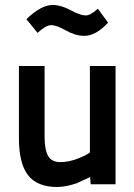

<svg xmlns="http://www.w3.org/2000/svg" viewBox="-20 -740 540 771"><path d="M344 0 342 -29Q339 -28 323.5 -20.5Q308 -13 304 -11.5Q300 -10 288 -4Q274 0 268 2L252 6Q233 10 211 11Q130 11 93 -36Q56 -83 56 -185V-475H159V-191Q159 -140 173 -114.5Q187 -89 222 -89Q257 -89 293.5 -103.5Q330 -118 341 -128V-475H444V0ZM373 -705 414 -649Q365 -596 318 -596Q283 -596 245 -617.5Q207 -639 185.5 -639Q164 -639 131 -608L86 -663Q145 -720 192 -720Q225 -720 264 -699Q303 -678 323.5 -678Q344 -678 373 -705Z"/></svg>

Font: Lekton
Style: Bold
Weight: 700
Designer: Paolo Mazzetti, Luciano Perondi, Raffaele Flato, Elena Papassissa, Emilio Macchia, Michela Povoleri, Tobias Seemiller, R
Version: Version 34.000